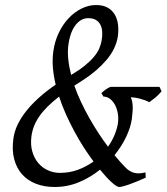

<svg xmlns="http://www.w3.org/2000/svg" viewBox="-20 -728 662 763"><path d="M252 -551.8Q248 -523.9 251.2 -493.2Q254.4 -462.4 262.7 -430.2Q295.4 -449.7 317.4 -467.5Q339.4 -485.4 353.3 -502.2Q367.2 -519 374.3 -535.2Q381.3 -551.3 383.8 -566.9Q387.2 -585 386.2 -601.1Q385.3 -617.2 379.2 -629.4Q373 -641.6 361.1 -648.7Q349.1 -655.8 331.1 -655.8Q313.5 -655.8 299.8 -646.7Q286.1 -637.7 276.4 -623Q266.6 -608.4 260.5 -589.6Q254.4 -570.8 252 -551.8ZM217.8 -41Q256.8 -41 290.3 -53.5Q323.7 -65.9 351.6 -86.4Q332.5 -111.8 313.2 -141.8Q293.9 -171.9 276.1 -204.8Q258.3 -237.8 242.4 -272.9Q226.6 -308.1 214.8 -344.2Q188 -323.2 168.7 -304Q149.4 -284.7 136.2 -265.6Q123 -246.6 115.5 -227.3Q107.9 -208 105 -187Q100.6 -152.8 108.4 -125.7Q116.2 -98.6 132.3 -79.8Q148.4 -61 170.9 -51Q193.4 -41 217.8 -41ZM622.1 -365.2Q609.4 -350.1 597.2 -340.1Q585 -330.1 573.2 -321.8Q565.9 -326.2 556.2 -329.6Q546.4 -333 536.6 -335.7Q526.9 -338.4 517.1 -339.8Q507.3 -341.3 500 -341.8Q503.4 -333 505.1 -324.7Q506.8 -316.4 507.3 -306.4Q507.8 -296.4 506.8 -283.9Q505.9 -271.5 503.9 -254.9Q499 -221.2 481.2 -183.8Q463.4 -146.5 435.1 -111.3Q446.8 -97.2 457.8 -84.7Q468.8 -72.3 479 -62Q494.1 -46.4 512.9 -41.3Q531.7 -36.1 558.1 -43L559.1 -22Q517.6 -3.4 490.7 5.9Q463.9 15.1 454.1 15.1Q444.3 15.1 424.1 -3.2Q403.8 -21.5 377.4 -53.7Q339.4 -22.9 293.7 -3.9Q248 15.1 196.8 15.1Q155.8 15.1 122.8 2.2Q89.8 -10.7 67.9 -35.2Q45.9 -59.6 36.4 -95.5Q26.9 -131.3 33.2 -176.8Q36.6 -204.6 50 -232.7Q63.5 -260.7 85.2 -287.8Q106.9 -314.9 136.2 -341.1Q165.5 -367.2 201.2 -391.6Q192.9 -426.3 190.2 -459.5Q187.5 -492.7 191.9 -523.9Q197.3 -563.5 213.4 -597.2Q229.5 -630.9 252.7 -655.5Q275.9 -680.2 304.2 -694.1Q332.5 -708 361.8 -708Q389.6 -708 408 -697.5Q426.3 -687 436.3 -669.7Q446.3 -652.3 449 -629.9Q451.7 -607.4 448.2 -583Q440.4 -533.2 402.8 -489.3Q365.2 -445.3 309.1 -409.2L275.4 -387.7Q286.6 -355.5 301.8 -323.2Q316.9 -291 334.5 -259.8Q352.1 -228.5 371.1 -199.5Q390.1 -170.4 409.2 -145Q424.8 -167 434.6 -190.2Q444.3 -213.4 448.2 -234.9Q451.7 -258.3 448 -278.3Q444.3 -298.3 436 -313Q427.7 -327.6 416 -335.9Q404.3 -344.2 391.1 -344.2L382.8 -357.9Q389.2 -364.3 399.2 -371.6Q409.2 -378.9 418.9 -382.8H613.8Z"/></svg>

Font: Gentium Basic
Style: Italic
Weight: 400
Italic angle: -8°
Designer: J. Victor Gaultney and Annie Olsen
Foundry: SIL International
Version: Version 1.102; 2013; Maintenance release